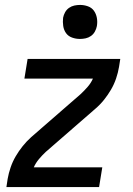

<svg xmlns="http://www.w3.org/2000/svg" viewBox="-20 -759 540 779"><path d="M6 0 11 -33Q15 -56 23 -79.5Q31 -103 43.5 -124.5Q56 -146 72 -166Q88 -186 107 -203L307 -377Q322 -391 335.5 -406.5Q349 -422 357 -440H79L92 -520H468L463 -488Q459 -464 451 -440.5Q443 -417 430.5 -395.5Q418 -374 402 -354Q386 -334 366 -317L166 -143Q151 -129 138 -113.5Q125 -98 117 -80H395L382 0ZM304 -601Q288 -601 272.5 -606.5Q257 -612 248 -624.5Q239 -637 236.5 -653.5Q234 -670 236 -687Q238 -698 244 -709Q250 -720 260 -727Q270 -734 281.5 -736.5Q293 -739 305 -739Q321 -739 336.5 -733.5Q352 -728 361 -715.5Q370 -703 373 -686.5Q376 -670 373 -653Q371 -642 365 -631Q359 -620 349 -613Q339 -606 327.5 -603.5Q316 -601 304 -601Z"/></svg>

Font: Iosevka Term Curly Medium
Style: Italic
Weight: 500
Italic angle: -9°
Designer: Belleve Invis
Foundry: Belleve Invis
Version: Version 32.3.0